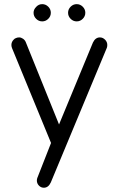

<svg xmlns="http://www.w3.org/2000/svg" viewBox="-20 -672 564 913"><path d="M152.3 -639.6Q139.6 -627 139.6 -611.3Q139.6 -594.7 151.9 -582.5Q164.1 -570.3 180.7 -570.3Q197.3 -570.3 209.5 -582.5Q221.7 -594.7 221.7 -611.3Q221.7 -627.9 209.5 -640.1Q197.3 -652.3 180.7 -652.3Q164.1 -652.3 152.3 -639.6ZM315.9 -582.5Q328.1 -570.3 344.7 -570.3Q361.3 -570.3 373.5 -582.5Q385.7 -594.7 385.7 -611.3Q385.7 -627.9 373.5 -640.1Q361.3 -652.3 344.7 -652.3Q328.1 -652.3 315.9 -640.1Q303.7 -627.9 303.7 -611.3Q303.7 -594.7 315.9 -582.5ZM188.5 220.7Q210 220.7 221.7 195.3L488.3 -445.3Q490.2 -451.2 490.2 -458Q490.2 -472.7 479.5 -483.4Q468.8 -494.1 455.1 -494.1Q433.6 -494.1 421.9 -469.7L260.7 -80.1L102.5 -471.7Q98.6 -481.4 89.4 -487.8Q80.1 -494.1 71.3 -494.1Q62.5 -494.1 56.6 -491.2Q49.8 -489.3 44.9 -483.4Q34.2 -472.7 34.2 -458Q34.2 -451.2 37.1 -443.4L222.7 7.8L157.2 174.8Q155.3 180.7 155.3 186.5Q155.3 200.2 165 210.4Q174.8 220.7 188.5 220.7Z"/></svg>

Font: FakePearl
Style: ExtraLight
Weight: 300
Version: Version 1.2